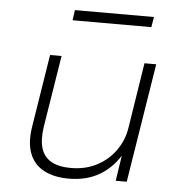

<svg xmlns="http://www.w3.org/2000/svg" viewBox="-50 -726 738 782"><g transform="rotate(5 318.5 -335.0)"><path d="M259 8Q199 8 157.5 -14Q116 -36 99 -80.5Q82 -125 93 -192L140 -487H187L140 -194Q132 -141 142.5 -106Q153 -71 183.5 -53.5Q214 -36 264 -36Q323 -36 369.5 -60Q416 -84 446 -126Q476 -168 484 -220L526 -487H574L496 0H451L469 -118H475Q442 -58 388 -25Q334 8 259 8ZM219 -636 225 -678H548L541 -636Z"/></g></svg>

Font: Nunito Sans 10pt SemiExpanded ExtraLight
Style: Italic
Weight: 250
Width: 6
Italic angle: -9°
Designer: Vernon Adams
Foundry: Vernon Adams
Version: Version 3.101;gftools[0.9.27]